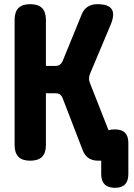

<svg xmlns="http://www.w3.org/2000/svg" viewBox="-20 -760 640 920"><path d="M125 10Q87 10 68.5 -8.5Q50 -27 50 -65V-665Q50 -703 68.5 -721.5Q87 -740 125 -740Q163 -740 181.5 -721.5Q200 -703 200 -665V-444H245Q258 -444 266.5 -450Q275 -456 280 -467L371 -690Q381 -715 400 -727.5Q419 -740 446 -740Q500 -740 515.5 -715.5Q531 -691 510 -641L412 -408Q407 -397 406.5 -385Q406 -373 411 -362L500 -136Q513 -140 530 -140Q563 -140 579 -124Q595 -108 595 -75V75Q595 107 579 123.5Q563 140 530.5 140Q498 140 481.5 123.5Q465 107 465 75V10H451Q423 10 404.5 -2.5Q386 -15 376 -41L280 -290Q275 -302 267 -307.5Q259 -313 246 -313H200V-65Q200 -27 181.5 -8.5Q163 10 125 10Z"/></svg>

Font: Maple Mono ExtraBold
Style: Regular
Weight: 800
Monospace: yes
Designer: subframe7536
Version: Version 7.000